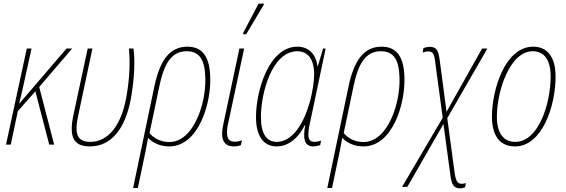

<svg xmlns="http://www.w3.org/2000/svg" viewBox="-20 -793 3103 1053"><path d="M13 0H39L78 -184L174 -292L250 0H277L195 -316L376 -527H345L86 -225H85C96 -266 107 -318 118 -368L153 -527H127Z M473 10C586 10 666 -80 698 -253C718 -367 721 -463 712 -527H687C693 -462 694 -377 672 -255C644 -106 574 -15 476 -15C405 -15 386 -54 409 -160L487 -527H461L382 -159C358 -42 383 10 473 10Z M827 -321 710 238H736L779 33C784 9 788 -13 792 -37C815 -12 855 10 908 10C1070 10 1138 -228 1133 -367C1131 -479 1092 -537 1008 -537C912 -537 858 -465 827 -321ZM908 -14C861 -14 822 -36 800 -63L852 -311C878 -441 918 -512 1004 -512C1076 -512 1104 -462 1106 -366C1111 -229 1043 -14 908 -14Z M1313 -605H1330L1426 -766L1428 -773H1398L1315 -615ZM1261 10C1279 10 1292 7 1301 3L1307 -24C1295 -18 1280 -16 1267 -16C1238 -16 1225 -32 1225 -66C1225 -79 1226 -95 1231 -115L1319 -527H1293L1204 -108C1200 -89 1198 -73 1198 -60C1198 -9 1225 10 1261 10Z M1497 10C1566 10 1620 -42 1652 -107H1654C1642 -41 1645 10 1698 10C1708 10 1720 8 1736 3L1741 -22C1724 -16 1713 -15 1704 -15C1679 -15 1671 -31 1671 -57C1671 -81 1679 -115 1687 -152L1766 -527H1752L1723 -430H1721C1714 -493 1675 -537 1611 -537C1456 -537 1384 -298 1384 -151C1384 -47 1425 10 1497 10ZM1498 -15C1442 -15 1411 -59 1411 -152C1411 -279 1470 -512 1611 -512C1667 -512 1703 -470 1703 -385C1703 -353 1696 -294 1678 -230C1647 -120 1586 -15 1498 -15Z M1892 -321 1775 238H1801L1844 33C1849 9 1853 -13 1857 -37C1880 -12 1920 10 1973 10C2135 10 2203 -228 2198 -367C2196 -479 2157 -537 2073 -537C1977 -537 1923 -465 1892 -321ZM1973 -14C1926 -14 1887 -36 1865 -63L1917 -311C1943 -441 1983 -512 2069 -512C2141 -512 2169 -462 2171 -366C2176 -229 2108 -14 1973 -14Z M2185 232H2214L2412 -113L2451 174C2458 223 2471 240 2504 240C2516 240 2523 237 2531 234L2535 211C2528 213 2522 215 2513 215C2489 215 2481 201 2474 159L2433 -145L2653 -527H2624L2429 -180L2391 -467C2384 -515 2375 -536 2338 -536C2323 -536 2309 -532 2302 -529L2298 -504C2306 -508 2316 -511 2329 -511C2355 -511 2362 -495 2367 -451L2408 -147Z M2805 10C2952 10 3027 -209 3027 -373C3027 -480 2982 -537 2904 -537C2750 -537 2678 -301 2678 -154C2678 -45 2724 10 2805 10ZM2806 -15C2740 -15 2705 -64 2705 -154C2705 -289 2774 -512 2902 -512C2967 -512 3000 -461 3000 -373C3000 -228 2935 -15 2806 -15Z"/></svg>

Font: Noto Sans Condensed Thin
Style: Italic
Weight: 100
Width: 3
Italic angle: -12°
Designer: Monotype Design Team
Foundry: Monotype Imaging Inc.
Version: Version 2.013